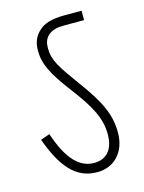

<svg xmlns="http://www.w3.org/2000/svg" viewBox="-93 -680 519 691"><g transform="rotate(-15 166.0 -334.0)"><path d="M292 -165C292 -232 267 -285 202 -373C148 -447 127 -478 127 -522C127 -542 131 -556 144 -569C160 -583 177 -587 208 -587H279V-622H217C168 -622 139 -613 119 -594C99 -576 90 -554 90 -523C90 -473 112 -431 168 -357C229 -277 255 -228 255 -168C255 -109 225 -81 182 -81C127 -81 85 -124 52 -223L18 -211C65 -79 121 -46 185 -46C244 -46 292 -89 292 -165Z"/></g></svg>

Font: Noto Sans ExtraCondensed ExtraLight
Style: Regular
Weight: 200
Width: 2
Designer: Monotype Design Team
Foundry: Monotype Imaging Inc.
Version: Version 2.013